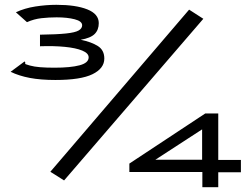

<svg xmlns="http://www.w3.org/2000/svg" viewBox="-20 -707 1040 797"><path d="M210 -375Q149 -375 104 -383.5Q59 -392 24 -409L74 -446L82 -452L85 -448Q83 -441 88 -440Q93 -439 104 -435Q122 -430 147 -428Q172 -426 206 -426Q273 -426 310.5 -436Q348 -446 348 -469Q348 -486 321.5 -497Q295 -508 249 -512.5Q203 -517 146 -515V-563Q216 -564 254 -568Q292 -572 306.5 -580.5Q321 -589 321 -602Q321 -619 290 -627Q259 -635 215 -635Q183 -635 152 -631.5Q121 -628 92 -615L46 -656Q82 -673 126.5 -680Q171 -687 214 -687Q295 -687 342.5 -668Q390 -649 390 -611Q390 -583 373 -566Q356 -549 315 -542Q359 -533 386 -516Q413 -499 413 -464Q413 -423 364 -399Q315 -375 210 -375ZM246 42 189 6 765 -667 824 -629ZM820 7H517V-28L832 -236H886V-43H980V8H886V70H820ZM819 -44V-170L625 -44Z"/></svg>

Font: Inconsolata UltraExpanded Medium
Style: Regular
Weight: 500
Width: 9
Monospace: yes
Designer: Raph Levien, Cyreal, Brenton Simpson
Foundry: Raph Levien, Cyreal, Google
Version: Version 3.001; ttfautohint (v1.8.2.53-6de2)